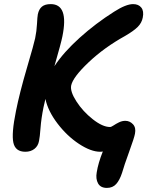

<svg xmlns="http://www.w3.org/2000/svg" viewBox="-20 -752 720 939"><path d="M104 -9.8Q55.2 -9.8 45.4 -54.2Q35.6 -98.6 58.1 -209Q75.7 -297.4 111.6 -419.7Q147.5 -542 151.9 -564.9Q159.2 -600.1 160.9 -634.8Q162.6 -669.4 165 -682.1Q170.4 -707.5 185.3 -719.7Q200.2 -731.9 228 -731.9Q317.4 -731.9 285.2 -574.2Q279.3 -543.5 246.1 -428.2Q291 -496.6 369.4 -567.1Q447.8 -637.7 538.1 -694.8Q596.2 -731.9 630.9 -731.9Q657.7 -731.9 671.1 -714.8Q684.6 -697.8 678.2 -666Q673.3 -640.1 653.6 -620.4Q633.8 -600.6 591.8 -576.2Q490.2 -520 413.6 -447.5Q336.9 -375 328.1 -334Q322.3 -304.7 353.8 -255.9Q385.3 -207 433.6 -168.9Q481.9 -130.9 518.1 -130.9Q523.9 -130.9 535.2 -138.4Q546.4 -146 561.8 -153.6Q577.1 -161.1 592.8 -161.1Q614.7 -161.1 630.4 -144.3Q646 -127.4 640.1 -98.1Q636.7 -78.6 611.8 -10.3Q586.9 58.1 577.1 92.8Q565.4 128.9 548.3 147.9Q531.2 167 502.9 167Q471.7 167 459.5 144.8Q447.3 122.6 453.1 90.8Q460 45.9 482.9 -11.2Q477.1 -9.8 470.2 -9.8Q424.8 -9.8 366.2 -48.3Q307.6 -86.9 261 -148.2Q214.4 -209.5 202.1 -268.1Q200.7 -261.2 197.5 -247.8Q194.3 -234.4 192.9 -228Q181.6 -171.9 178.2 -126.2Q174.8 -80.6 170.9 -63Q166.5 -38.1 148.4 -23.9Q130.4 -9.8 104 -9.8Z"/></svg>

Font: Shantell Sans Bouncy
Style: Italic
Weight: 600
Italic angle: -11.31°
Designer: Stephen Nixon, Anya Danilova, Shantell Martin
Foundry: Arrow Type
Version: Version 1.006;[9816181b4]